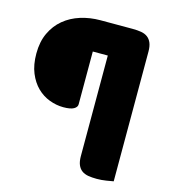

<svg xmlns="http://www.w3.org/2000/svg" viewBox="-104 -691 758 853"><g transform="rotate(15 275.0 -264.5)"><path d="M401 -607Q423 -607 440.5 -604Q458 -601 470 -592Q482 -583 488.5 -567.5Q495 -552 495 -527V69Q484 71 462.5 74.5Q441 78 419 78Q397 78 379.5 75Q362 72 350 63Q338 54 331.5 38.5Q325 23 325 -2V-464H256V-221Q256 -208 241 -199.5Q226 -191 193 -191Q161 -191 129 -203Q97 -215 72 -239.5Q47 -264 31.5 -301.5Q16 -339 16 -391Q16 -445 35 -485.5Q54 -526 86.5 -553Q119 -580 162 -593.5Q205 -607 253 -607Z"/></g></svg>

Font: Baloo Thambi
Style: Regular
Weight: 400
Designer: Aadarsh Rajan and Ek Type
Foundry: Ek Type
Version: Version 1.443;PS 1.000;hotconv 16.6.51;makeotf.lib2.5.65220;